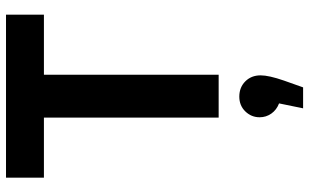

<svg xmlns="http://www.w3.org/2000/svg" viewBox="-210 -520 1004 623"><g transform="rotate(-90 291.5 -208.0)"><path d="M27 -567V-690H556V-567H361V0H222V-567ZM359 136Q359 163 342 212L320 274H252L268 196Q247 188 235 171Q223 154 223 133Q223 106 242 86.5Q261 67 290 67Q320 67 339.5 86.5Q359 106 359 136Z"/></g></svg>

Font: Radio Canada SemiBold
Style: Regular
Weight: 600
Designer: Charles Daoud, Etienne Aubert Bonn, Alexandre Saumier Demers, Jacques Le Bailly
Foundry: Radio-Canada
Version: Version 2.104; ttfautohint (v1.8.4.7-5d5b);gftools[0.9.28.de